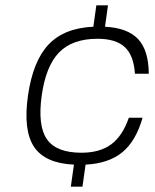

<svg xmlns="http://www.w3.org/2000/svg" viewBox="-20 -612 584 724"><path d="M247.1 91.8 258.8 8.8Q149.9 3.9 108.4 -58.3Q66.9 -120.6 85.4 -251Q104 -381.3 162.8 -443.8Q221.7 -506.3 332 -511.2L343.3 -591.8H387.2L376 -511.2Q461.4 -506.8 501 -464.4Q540.5 -421.9 541 -334H488.8Q484.4 -402.8 450.7 -434.3Q417 -465.8 347.7 -465.8Q253.4 -465.8 203.1 -414.6Q152.8 -363.3 137.2 -251Q121.6 -137.7 157 -86.9Q192.4 -36.1 287.1 -36.1Q356.4 -36.1 399.2 -67.6Q441.9 -99.1 465.8 -168H517.6Q492.7 -80.1 441.2 -37.8Q389.6 4.4 302.7 8.8L291 91.8Z"/></svg>

Font: Fivo Sans Light
Style: Regular
Weight: 300
Designer: Alexander Slobzheninov
Foundry: Alexander Slobzheninov
Version: 1.0